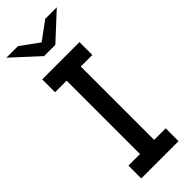

<svg xmlns="http://www.w3.org/2000/svg" viewBox="-288 -912 940 940"><g transform="rotate(-45 182.0 -442.5)"><path d="M84 -885 179 -816 273 -885H353L218 -760H140L4 -885ZM311 -686V-597H231V-89H311V0H53V-89H133V-597H53V-686Z"/></g></svg>

Font: Chivo
Style: Regular
Weight: 400
Designer: Hector Gatti
Foundry: Omnibus-Type
Version: Version 1.007;PS 001.007;hotconv 1.0.88;makeotf.lib2.5.64775